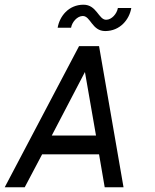

<svg xmlns="http://www.w3.org/2000/svg" viewBox="-20 -796 658 816"><path d="M332 -728C365 -728 371 -664 427 -664C491 -664 530 -714 538 -762H481C477 -738 455 -712 431 -712C399 -712 391 -776 335 -776C271 -776 233 -726 225 -678H282C286 -702 308 -728 332 -728ZM341 -490 388 -220H200ZM425 0H505L401 -600H316L0 0H85L159 -140H401Z"/></svg>

Font: Gauge
Style: Italic
Weight: 400
Italic angle: -80°
Designer: Daniel Pimley
Foundry: Daniel Pimley
Version: Version 1.000;PS 001.001;hotconv 1.0.56